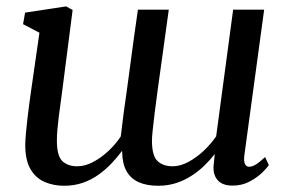

<svg xmlns="http://www.w3.org/2000/svg" viewBox="-20 -586 927 616"><path d="M179 -289.5Q177 -272.5 174 -252.5Q171 -232.5 168.5 -211.5Q166 -190.5 164.2 -171Q162.5 -151.5 162.5 -135Q162.5 -86 180 -69.2Q197.5 -52.5 228 -52.5Q253 -52.5 279.2 -66.5Q305.5 -80.5 328.8 -102.5Q352 -124.5 367.5 -148.5Q371.5 -184.5 376.8 -223.8Q382 -263 387.5 -300Q393.5 -343.5 399.2 -387Q405 -430.5 410.8 -472.8Q416.5 -515 422.5 -555H521.5Q510.5 -475 501.8 -412.2Q493 -349.5 486.5 -302.2Q480 -255 476 -221.8Q472 -188.5 469.8 -167.2Q467.5 -146 467.5 -135Q467.5 -86 485.5 -69.2Q503.5 -52.5 534 -52.5Q558.5 -52.5 584.5 -66.5Q610.5 -80.5 633.8 -102.5Q657 -124.5 673.5 -148.5L728 -555H827.5L764 -88Q761.5 -68.5 766 -59.8Q770.5 -51 779 -51Q789 -51 800.5 -58Q812 -65 830.5 -82L842.5 -56.5Q838 -49 822.2 -33.2Q806.5 -17.5 781.8 -4Q757 9.5 726 9.5Q692 9.5 676.8 -9.8Q661.5 -29 666 -61.5L669 -92Q654.5 -73 635.8 -54.8Q617 -36.5 594 -21.8Q571 -7 544.5 1.5Q518 10 487.5 10Q450.5 10 425 -1.5Q399.5 -13 386 -36.8Q372.5 -60.5 372 -98L371.5 -102Q356.5 -81.5 337.8 -61.8Q319 -42 296 -25.5Q273 -9 245.5 0.5Q218 10 186 10Q152 10 123.8 -2Q95.5 -14 78.5 -42.2Q61.5 -70.5 61 -119Q61 -136 63.2 -159Q65.5 -182 68.2 -207Q71 -232 74.2 -254.8Q77.5 -277.5 79.5 -293L106.5 -481L54 -508.5L60.5 -545.5L192 -565.5L213 -554Z"/></svg>

Font: Merriweather 24pt
Style: Italic
Weight: 400
Italic angle: -7.8°
Designer: Eben Sorkin
Foundry: Eben Sorkin
Version: Version 2.101